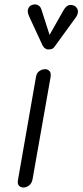

<svg xmlns="http://www.w3.org/2000/svg" viewBox="-20 -836 368 856"><path d="M85 0Q72.5 0 64.8 -8Q57 -16 60 -33L140.5 -493.5Q143.5 -511 155.5 -519.2Q167.5 -527.5 181.5 -527.5Q193 -527.5 201 -518.8Q209 -510 205 -489.5L125 -36Q121.5 -18 109.2 -9Q97 0 85 0ZM193 -615.5Q188.5 -615.5 181.2 -620.2Q174 -625 170 -633L110.5 -761.5Q100 -784.5 105.8 -797.5Q111.5 -810.5 123 -814Q138 -819 149.5 -813Q161 -807 165 -792.5L201 -680.5L264 -791.5Q277 -813 292 -813.8Q307 -814.5 316.5 -807Q328 -796.5 327.5 -783.8Q327 -771 318.5 -759L225.5 -631Q217 -618.5 208.8 -617Q200.5 -615.5 193 -615.5Z"/></svg>

Font: Edu QLD Hand
Style: Regular
Weight: 400
Designer: Tina and Corey Anderson, Eben Sorkin
Foundry: Sorkin Type Co.
Version: Version 2.000